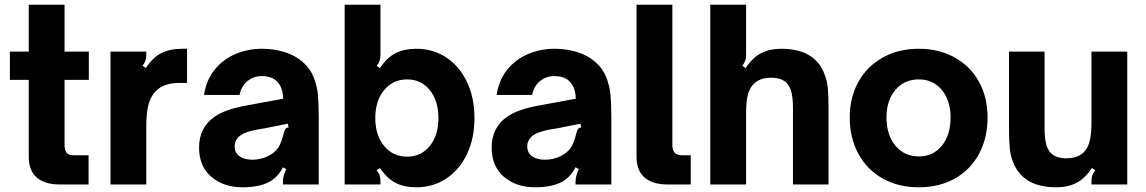

<svg xmlns="http://www.w3.org/2000/svg" viewBox="-20 -783 4863 815"><path d="M233 0Q170 0 136 -29.5Q102 -59 102 -118V-444H22V-564H102V-763H254V-564H357V-444H254V-167Q254 -147 262 -135.5Q270 -124 294 -124H356V0Z M449 0V-564H601V-552Q601 -537 597.5 -526Q594 -515 585 -504L599 -494Q628 -539 664.5 -557.5Q701 -576 753 -576H774V-431H742Q678 -431 644 -399Q621 -377 611 -341.5Q601 -306 601 -249V0Z M825 -157Q825 -243 893 -289Q937 -319 1025 -335L1182 -364Q1181 -411 1157 -436Q1135 -460 1091 -460Q1056 -460 1030 -438.5Q1004 -417 997 -380H846Q856 -445 892.5 -489Q929 -533 981.5 -554.5Q1034 -576 1092 -576Q1143 -576 1188 -562Q1233 -548 1265 -520Q1297 -492 1311.5 -455Q1326 -418 1329.5 -379.5Q1333 -341 1333 -280V0H1181V-12Q1181 -36 1195 -65L1181 -73Q1166 -41 1135 -18Q1090 12 1010 12Q929 12 877 -32.5Q825 -77 825 -157ZM1117 -120Q1146 -134 1161 -156Q1174 -175 1185 -219Q1187 -230 1191.5 -235.5Q1196 -241 1205 -242L1202 -258L1107 -239L1066 -232Q1037 -226 1020.5 -219Q1004 -212 993 -202Q976 -185 976 -162Q976 -134 997 -119.5Q1018 -105 1051 -105Q1086 -105 1117 -120Z M1593 -70 1579 -60Q1588 -49 1591.5 -38.5Q1595 -28 1595 -12V0H1443V-763H1595V-552Q1595 -537 1591.5 -526Q1588 -515 1579 -504L1593 -494Q1623 -539 1659.5 -557.5Q1696 -576 1747 -576Q1819 -576 1875 -538.5Q1931 -501 1962.5 -434.5Q1994 -368 1994 -282Q1994 -196 1962.5 -129.5Q1931 -63 1875 -25.5Q1819 12 1747 12Q1696 12 1659.5 -6.5Q1623 -25 1593 -70ZM1841 -282Q1841 -355 1804.5 -400.5Q1768 -446 1708 -446Q1648 -446 1610.5 -400.5Q1573 -355 1573 -282Q1573 -209 1610.5 -163.5Q1648 -118 1708 -118Q1768 -118 1804.5 -163.5Q1841 -209 1841 -282Z M2067 -157Q2067 -243 2135 -289Q2179 -319 2267 -335L2424 -364Q2423 -411 2399 -436Q2377 -460 2333 -460Q2298 -460 2272 -438.5Q2246 -417 2239 -380H2088Q2098 -445 2134.5 -489Q2171 -533 2223.5 -554.5Q2276 -576 2334 -576Q2385 -576 2430 -562Q2475 -548 2507 -520Q2539 -492 2553.5 -455Q2568 -418 2571.5 -379.5Q2575 -341 2575 -280V0H2423V-12Q2423 -36 2437 -65L2423 -73Q2408 -41 2377 -18Q2332 12 2252 12Q2171 12 2119 -32.5Q2067 -77 2067 -157ZM2359 -120Q2388 -134 2403 -156Q2416 -175 2427 -219Q2429 -230 2433.5 -235.5Q2438 -241 2447 -242L2444 -258L2349 -239L2308 -232Q2279 -226 2262.5 -219Q2246 -212 2235 -202Q2218 -185 2218 -162Q2218 -134 2239 -119.5Q2260 -105 2293 -105Q2328 -105 2359 -120Z M2813 0Q2750 0 2716 -29.5Q2682 -59 2682 -118V-763H2834V-167Q2834 -124 2873 -124H2912V0Z M2995 0V-763H3147V-552Q3147 -537 3143.5 -526Q3140 -515 3131 -504L3145 -494Q3175 -539 3211 -557.5Q3247 -576 3296 -576Q3431 -576 3475 -480Q3490 -447 3493.5 -413Q3497 -379 3497 -320V0H3346V-322Q3346 -364 3340 -389.5Q3334 -415 3320 -430Q3298 -453 3254 -453Q3200 -453 3174 -421Q3160 -404 3153.5 -376Q3147 -348 3147 -302V0Z M3587 -285Q3587 -370 3624 -436Q3661 -502 3727.5 -539Q3794 -576 3880 -576Q3966 -576 4032.5 -539Q4099 -502 4135.5 -436Q4172 -370 4172 -285Q4172 -197 4135.5 -129.5Q4099 -62 4033 -25Q3967 12 3880 12Q3794 12 3727.5 -25Q3661 -62 3624 -129.5Q3587 -197 3587 -285ZM4015 -285Q4015 -356 3978 -401Q3941 -446 3880 -446Q3819 -446 3781 -401.5Q3743 -357 3743 -285Q3743 -210 3781 -164.5Q3819 -119 3880 -119Q3941 -119 3978 -164.5Q4015 -210 4015 -285Z M4285 -84Q4270 -117 4266.5 -151Q4263 -185 4263 -244V-564H4414V-242Q4414 -200 4420 -174.5Q4426 -149 4440 -134Q4462 -111 4506 -111Q4560 -111 4586 -143Q4600 -160 4606.5 -188Q4613 -216 4613 -262V-564H4765V0H4613V-12Q4613 -28 4616.5 -38.5Q4620 -49 4629 -60L4615 -70Q4585 -25 4549 -6.5Q4513 12 4464 12Q4329 12 4285 -84Z"/></svg>

Font: Open Sauce Sans ExtraBold
Style: Regular
Weight: 800
Designer: Alfredo Marco Pradil
Foundry: Creative Sauce Fz LLC
Version: Version 1.477